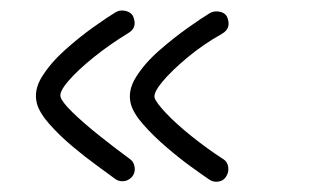

<svg xmlns="http://www.w3.org/2000/svg" viewBox="-20 -452 640 374"><path d="M218 -99Q211 -99 205 -103Q193 -112 169.5 -129Q146 -146 121 -167Q96 -188 76.5 -210Q57 -232 52 -250Q45 -276 62 -303Q79 -330 107 -355Q135 -380 162.5 -399.5Q190 -419 205 -428Q213 -433 223.5 -431Q234 -429 239 -421Q249 -398 229 -387Q193 -365 162 -340Q131 -315 113 -294Q95 -273 98 -263Q101 -253 121.5 -233Q142 -213 172 -189Q202 -165 232 -143Q240 -138 242 -128Q244 -118 239 -110Q231 -99 218 -99ZM401 -98Q394 -98 388 -102Q376 -110 352.5 -127Q329 -144 304 -165.5Q279 -187 259.5 -209Q240 -231 235 -249Q228 -275 245 -302Q262 -329 290 -353.5Q318 -378 345.5 -397.5Q373 -417 388 -426Q396 -431 406.5 -429.5Q417 -428 422 -420Q432 -397 412 -386Q375 -365 344.5 -339.5Q314 -314 296.5 -293Q279 -272 281 -262Q284 -252 304 -231Q324 -210 354 -186Q384 -162 415 -142Q423 -137 424.5 -127Q426 -117 421 -109Q415 -98 401 -98Z"/></svg>

Font: Yomogi
Style: Regular
Weight: 400
Designer: satsuyako
Foundry: satsuyako
Version: Version 3.100